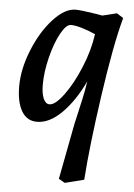

<svg xmlns="http://www.w3.org/2000/svg" viewBox="-55 -552 608 871"><g transform="rotate(5 249.0 -116.5)"><path d="M294 5 300 -21Q309 -61 319 -105.5Q329 -150 335 -191Q292 -100 236 -44Q180 12 123 12Q77 12 53 -29Q29 -70 29 -142Q29 -220 64 -307Q99 -394 152 -452Q205 -510 254 -510Q278 -510 348 -499L377 -494L442 -510L472 -491Q438 -368 404 -131.5Q370 105 360 255L273 277L245 261ZM173 -72Q199 -72 237.5 -124Q276 -176 308.5 -254.5Q341 -333 351 -407Q277 -439 239 -439Q217 -439 192.5 -394Q168 -349 151.5 -282.5Q135 -216 135 -158Q135 -119 145 -95.5Q155 -72 173 -72Z"/></g></svg>

Font: Andada Pro SemiBold
Style: Italic
Weight: 600
Italic angle: -6.99998°
Designer: Carolina Giovagnoli
Foundry: Huerta Tipografica
Version: Version 3.005